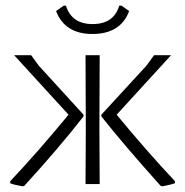

<svg xmlns="http://www.w3.org/2000/svg" viewBox="-20 -650 654 678"><path d="M409 -630 436 -611Q406 -530 306 -530Q209 -530 178 -611L205 -630H213Q233 -565 307 -565Q382 -565 401 -630ZM554 8 547 6Q416 -140 338 -239V-245L497 -418L524 -455H584L392 -245Q499 -115 598 -10V-3Q588 1 554 8ZM60 8Q26 2 16 -3V-10Q115 -115 222 -245L30 -455H90L117 -418L275 -245V-239Q186 -125 66 6ZM282 0 283 -195 282 -455H332L331 -198L332 0Z"/></svg>

Font: Alegreya Sans SC Light
Style: Regular
Weight: 300
Designer: Juan Pablo del Peral
Foundry: Huerta Tipografica
Version: Version 2.007